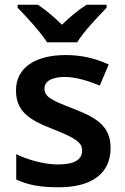

<svg xmlns="http://www.w3.org/2000/svg" viewBox="-20 -786 533 816"><path d="M180 -606H308C335 -651 397 -716 433 -753V-766H348C313 -744 279 -715 243 -681C209 -715 175 -743 141 -766H55V-753C92 -715 152 -651 180 -606ZM450 -156C450 -247 396 -283 297 -322C198 -360 169 -374 169 -410C169 -440 199 -459 256 -459C300 -459 355 -443 404 -422L442 -512C385 -538 327 -552 259 -552C132 -552 48 -500 48 -402C48 -313 103 -277 203 -238C303 -199 329 -180 329 -146C329 -109 298 -87 227 -87C172 -87 101 -105 49 -131V-23C98 0 152 10 229 10C374 10 450 -52 450 -156Z"/></svg>

Font: Noto Sans Khmer UI SemiBold
Style: Regular
Weight: 600
Designer: Danh Hong and the Monotype Design Team
Foundry: Monotype Imaging Inc.
Version: Version 2.002